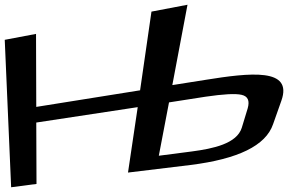

<svg xmlns="http://www.w3.org/2000/svg" viewBox="-75 -756 1215 810"><path d="M791 -419 652 -397 716 -736 564 -707 516 -375 78 -305 77 -613 -55 -588 -28 34 79 20 78 -239 506 -304 465 -28 729 -60C928 -85 1046 -141 1077 -232L1112 -331C1162 -471 979 -449 791 -419ZM734 -117 595 -99 638 -324 792 -348C867 -359 918 -362 944 -356C971 -350 979 -331 970 -299L945 -217C924 -150 825 -129 734 -117Z"/></svg>

Font: Gamestation Warped
Style: Regular
Weight: 400
Designer: Jonas Hecksher
Foundry: Jonas Hecksher, Playtypeª, e-types AS
Version: Version 1.003